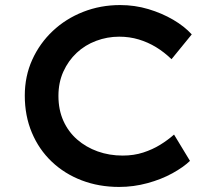

<svg xmlns="http://www.w3.org/2000/svg" viewBox="-20 -729 845 759"><path d="M451 10Q371 10 303 -16Q235 -42 184.5 -90Q134 -138 106 -204.5Q78 -271 78 -351Q78 -428 107.5 -493Q137 -558 188.5 -606.5Q240 -655 308.5 -682Q377 -709 455 -709Q513 -709 566.5 -693Q620 -677 664.5 -651Q709 -625 738 -593L658 -495Q629 -523 597 -542.5Q565 -562 528.5 -573Q492 -584 451 -584Q404 -584 360 -567.5Q316 -551 283 -520Q250 -489 230.5 -446Q211 -403 211 -350Q211 -295 230.5 -251.5Q250 -208 285 -177.5Q320 -147 366 -130.5Q412 -114 465 -114Q509 -114 546 -126Q583 -138 613 -156.5Q643 -175 668 -197L731 -93Q705 -68 661.5 -44Q618 -20 563 -5Q508 10 451 10Z"/></svg>

Font: Lexend Exa Medium
Style: Regular
Weight: 500
Designer: Bonnie Shaver-Troup, Thomas Jockin
Foundry: Lexend
Version: Version 1.007